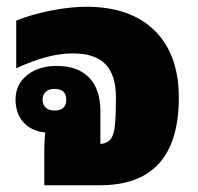

<svg xmlns="http://www.w3.org/2000/svg" viewBox="-20 -548 587 568"><path d="M111 0V-101Q111 -135 114 -156Q73 -160 49.5 -186Q26 -212 26 -254Q26 -298 60 -325.5Q94 -353 148 -353Q210 -353 243.5 -318.5Q277 -284 277 -219V-122Q297 -124 307 -136Q317 -148 320 -177.5Q323 -207 323 -259Q323 -326 292 -358Q261 -390 196 -390Q159 -390 118.5 -379.5Q78 -369 28 -346V-487Q72 -505 130 -516.5Q188 -528 235 -528Q366 -528 437.5 -457.5Q509 -387 509 -259Q509 0 276 0ZM141 -221Q176 -221 176 -253Q176 -285 141 -285Q125 -285 115.5 -276.5Q106 -268 106 -253Q106 -238 115.5 -229.5Q125 -221 141 -221Z"/></svg>

Font: Noto Sans Thai Looped UI Black
Style: Regular
Weight: 900
Designer: Cadson Demak Team
Foundry: Cadson Demak Co., Ltd.
Version: Version 1.000